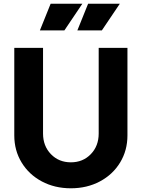

<svg xmlns="http://www.w3.org/2000/svg" viewBox="-20 -1003 764 1035"><path d="M57 -273V-745H212V-283Q212 -216 254.5 -172Q297 -128 362 -128Q427 -128 469.5 -172Q512 -216 512 -283V-745H667V-273Q667 -192 627.5 -127Q588 -62 518.5 -25Q449 12 362 12Q275 12 205.5 -25Q136 -62 96.5 -127Q57 -192 57 -273ZM253 -983H424L327 -839H195ZM455 -983H626L529 -839H397Z"/></svg>

Font: Eudoxus Sans ExtraBold
Style: Regular
Weight: 800
Designer: Stijn de Vries
Foundry: tokotype
Version: Version 2.005